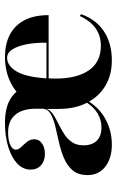

<svg xmlns="http://www.w3.org/2000/svg" viewBox="135 -604 480 791"><g transform="rotate(-90 375.5 -209.0)"><path d="M521.8 11.3Q462.1 11.3 417.3 -15.3Q372.6 -41.9 347.2 -91.1Q321.8 -140.3 321.8 -207.3Q321.8 -280.6 350 -329.8Q378.2 -379 427 -404Q475.8 -429 535.5 -429Q587.9 -429 626.2 -409.7Q664.5 -390.3 686.3 -350.4Q708.1 -310.5 708.1 -249.2H406.5L405.6 -258.1H594.4Q595.2 -304 587.9 -340.7Q580.6 -377.4 566.9 -398.8Q553.2 -420.2 532.3 -420.2Q500 -420.2 476.6 -381.9Q453.2 -343.5 447.6 -256.5L448.4 -254.8Q447.6 -246.8 447.2 -238.3Q446.8 -229.8 446.8 -220.2Q446.8 -132.3 481 -83.1Q515.3 -33.9 581.5 -33.9Q621.8 -33.9 652.4 -54.4Q683.1 -75 704.8 -121L712.1 -115.3Q689.5 -52.4 640.3 -20.6Q591.1 11.3 521.8 11.3ZM245.2 -31.5Q278.2 -31.5 305.6 -48.8Q333.1 -66.1 353.2 -100.8L321.8 -207.3V-258.9Q317.7 -242.7 300.8 -231.5Q283.9 -220.2 262.5 -209.7Q241.1 -199.2 220.2 -186.3Q199.2 -173.4 185.5 -154Q171.8 -134.7 171.8 -105.6Q171.8 -70.2 190.7 -50.8Q209.7 -31.5 245.2 -31.5ZM175 11.3Q118.5 11.3 83.9 -15.7Q49.2 -42.7 49.2 -88.7Q49.2 -127.4 69 -150.4Q88.7 -173.4 119.8 -186.3Q150.8 -199.2 185.9 -206.9Q221 -214.5 252 -222.2Q283.1 -229.8 302.8 -241.9Q322.6 -254 322.6 -276.6V-301.6Q322.6 -357.3 297.6 -386.7Q272.6 -416.1 225 -416.1Q193.5 -416.1 173.8 -407.3Q154 -398.4 154 -384.7Q154 -373.4 164.9 -362.1Q175.8 -350.8 186.3 -337.9Q196.8 -325 196.8 -308.1Q196.8 -288.7 179.8 -276.6Q162.9 -264.5 136.3 -264.5Q107.3 -264.5 89.5 -280.6Q71.8 -296.8 71.8 -322.6Q71.8 -354.8 96.4 -378.2Q121 -401.6 164.5 -415.3Q208.1 -429 265.3 -429Q323.4 -429 359.7 -408.5Q396 -387.9 413.3 -347.6Q430.6 -307.3 430.6 -249.2L358.1 -92.7Q327.4 -40.3 279 -14.5Q230.6 11.3 175 11.3Z"/></g></svg>

Font: Playfair 144pt SemiExpanded ExtraBold
Style: Regular
Weight: 800
Width: 6
Designer: Claus Eggers Sørensen
Foundry: Claus Eggers Sørensen
Version: Version 2.203